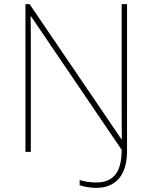

<svg xmlns="http://www.w3.org/2000/svg" viewBox="-20 -734 738 928"><path d="M445 174C543 174 594 108 594 -3V-714H568V-211C568 -165 568 -111 569 -61H567L123 -714H103V0H129V-502C129 -555 129 -597 128 -655H130L568 -10C568 99 528 148 444 148C415 148 386 143 365 136V161C380 167 414 174 445 174Z"/></svg>

Font: Noto Sans Canadian Aboriginal Thin
Style: Regular
Weight: 100
Designer: Monotype Design Team, Typotheque's Kevin King
Foundry: Monotype Imaging Inc.
Version: Version 2.004